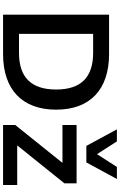

<svg xmlns="http://www.w3.org/2000/svg" viewBox="215 -997 782 1252"><g transform="rotate(90 606.0 -371.0)"><path d="M75.5 0H332.4C563.7 0 695.1 -124.5 695.1 -346.1C695.1 -567.6 563.7 -691.2 332.4 -691.2H75.5ZM324.5 -103.9H201V-587.3H324.5C484.3 -587.3 563.7 -507.8 563.7 -346.1C563.7 -184.3 485.3 -103.9 324.5 -103.9ZM795.1 0H1186.3V-92.2H902V-59.8L1175.5 -400V-479.4H795.1V-387.3H1065.7V-416.7L795.1 -79.4ZM931.4 -543.1H1039.2L1147.1 -742.2H1068.6L985.3 -612.7L902 -742.2H823.5Z"/></g></svg>

Font: LL Pando Sans
Style: Bold
Weight: 700
Designer: Joshua Smith
Foundry: Joshua Smith
Version: Version 1.000;Glyphs 3.2.1 (3258)